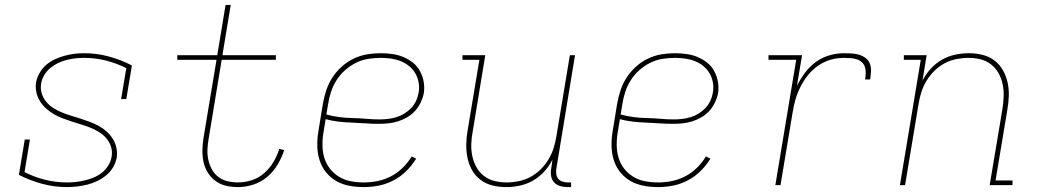

<svg xmlns="http://www.w3.org/2000/svg" viewBox="-20 -755 4240 783"><path d="M254 8Q201 8 151.5 -5.5Q102 -19 57 -42L81 -186H102L80 -53Q120 -33 163.5 -22Q207 -11 254 -11Q272 -11 290 -13Q308 -15 326.5 -19.5Q345 -24 363 -31.5Q381 -39 396 -51Q411 -63 421.5 -80Q432 -97 435 -115Q439 -136 433 -155.5Q427 -175 414.5 -190Q402 -205 385.5 -215.5Q369 -226 350.5 -233.5Q332 -241 312.5 -247Q293 -253 274 -259Q255 -265 236.5 -272Q218 -279 200.5 -289Q183 -299 168.5 -312Q154 -325 143.5 -341.5Q133 -358 128.5 -378Q124 -398 127 -419Q131 -439 141.5 -457.5Q152 -476 168 -490Q184 -504 203.5 -513Q223 -522 243 -527.5Q263 -533 282.5 -535.5Q302 -538 322 -538Q375 -538 424.5 -524.5Q474 -511 518 -488L495 -351H474L495 -477Q456 -497 412.5 -508Q369 -519 322 -519Q305 -519 287 -517Q269 -515 251.5 -510.5Q234 -506 217 -498Q200 -490 185.5 -478Q171 -466 161 -449.5Q151 -433 148 -416Q144 -395 150 -375Q156 -355 168.5 -340Q181 -325 197.5 -314.5Q214 -304 232.5 -296.5Q251 -289 270.5 -283Q290 -277 309 -271Q328 -265 346.5 -258Q365 -251 382.5 -241.5Q400 -232 414.5 -219Q429 -206 439.5 -189.5Q450 -173 454.5 -153Q459 -133 456 -112Q452 -91 441 -72.5Q430 -54 413 -40Q396 -26 376 -16.5Q356 -7 335.5 -2Q315 3 294.5 5.5Q274 8 254 8Z M951 8Q925 8 901.5 2.5Q878 -3 859 -17Q840 -31 827.5 -51Q815 -71 810 -94.5Q805 -118 805.5 -143Q806 -168 810 -193L863 -511H703V-530H866L900 -735H921L887 -530H1105V-511H884L831 -190Q827 -168 826 -146Q825 -124 829.5 -103.5Q834 -83 844 -64.5Q854 -46 870.5 -33.5Q887 -21 908 -16Q929 -11 951 -11Q978 -11 1006.5 -20Q1035 -29 1057.5 -49Q1080 -69 1095.5 -95Q1111 -121 1119 -148L1139 -143Q1129 -112 1112 -83.5Q1095 -55 1069.5 -33.5Q1044 -12 1012.5 -2Q981 8 951 8Z M1463 8Q1441 8 1418.5 5Q1396 2 1375.5 -5.5Q1355 -13 1338 -25.5Q1321 -38 1308 -54.5Q1295 -71 1287 -91.5Q1279 -112 1276 -133.5Q1273 -155 1274 -178Q1275 -201 1279 -223L1297 -333Q1302 -361 1311 -388Q1320 -415 1336 -439.5Q1352 -464 1374.5 -484Q1397 -504 1423.5 -516.5Q1450 -529 1478 -533.5Q1506 -538 1533 -538Q1557 -538 1581 -534.5Q1605 -531 1626 -522Q1647 -513 1664.5 -499Q1682 -485 1693 -464.5Q1704 -444 1708 -420.5Q1712 -397 1708 -373Q1704 -354 1695 -335.5Q1686 -317 1672 -302Q1658 -287 1640 -276.5Q1622 -266 1602.5 -260Q1583 -254 1563.5 -252Q1544 -250 1525 -250Q1497 -250 1469.5 -252Q1442 -254 1414.5 -255Q1387 -256 1360.5 -259Q1334 -262 1308 -269L1300 -220Q1295 -193 1295 -165.5Q1295 -138 1302 -113.5Q1309 -89 1324.5 -68.5Q1340 -48 1362 -34.5Q1384 -21 1410 -16Q1436 -11 1463 -11Q1491 -11 1519 -16.5Q1547 -22 1573.5 -35.5Q1600 -49 1621.5 -70Q1643 -91 1659 -117L1677 -108Q1660 -80 1636.5 -57Q1613 -34 1584 -19Q1555 -4 1524.5 2Q1494 8 1463 8ZM1528 -268Q1545 -268 1562 -270Q1579 -272 1596 -277Q1613 -282 1628.5 -291.5Q1644 -301 1656.5 -314Q1669 -327 1676.5 -343Q1684 -359 1687 -376Q1691 -397 1687.5 -417.5Q1684 -438 1674 -455.5Q1664 -473 1648.5 -485.5Q1633 -498 1614.5 -505.5Q1596 -513 1575 -516Q1554 -519 1533 -519Q1508 -519 1482 -515Q1456 -511 1432 -499Q1408 -487 1387.5 -469Q1367 -451 1352.5 -428Q1338 -405 1330 -380.5Q1322 -356 1318 -330L1311 -288Q1337 -281 1364 -277.5Q1391 -274 1418.5 -273.5Q1446 -273 1473.5 -270.5Q1501 -268 1528 -268Z M2045 8Q2016 8 1989 1.5Q1962 -5 1940.5 -21Q1919 -37 1905.5 -60.5Q1892 -84 1886.5 -111Q1881 -138 1881.5 -166.5Q1882 -195 1887 -223L1935 -511H1866V-530H1959L1908 -220Q1903 -195 1902 -169Q1901 -143 1906 -119Q1911 -95 1922.5 -74Q1934 -53 1953 -38Q1972 -23 1996.5 -17Q2021 -11 2046 -11Q2070 -11 2095 -16Q2120 -21 2142.5 -33Q2165 -45 2184 -63.5Q2203 -82 2216.5 -104.5Q2230 -127 2237.5 -150.5Q2245 -174 2249 -199L2304 -530H2325L2249 -68Q2247 -57 2248.5 -45.5Q2250 -34 2256.5 -26Q2263 -18 2274 -14.5Q2285 -11 2296 -11H2309V8H2293Q2278 8 2263.5 3.5Q2249 -1 2239.5 -11.5Q2230 -22 2227.5 -37.5Q2225 -53 2228 -68L2233 -104Q2220 -78 2199.5 -55.5Q2179 -33 2153.5 -18.5Q2128 -4 2100 2Q2072 8 2045 8Z M2663 8Q2641 8 2618.5 5Q2596 2 2575.5 -5.5Q2555 -13 2538 -25.5Q2521 -38 2508 -54.5Q2495 -71 2487 -91.5Q2479 -112 2476 -133.5Q2473 -155 2474 -178Q2475 -201 2479 -223L2497 -333Q2502 -361 2511 -388Q2520 -415 2536 -439.5Q2552 -464 2574.5 -484Q2597 -504 2623.5 -516.5Q2650 -529 2678 -533.5Q2706 -538 2733 -538Q2757 -538 2781 -534.5Q2805 -531 2826 -522Q2847 -513 2864.5 -499Q2882 -485 2893 -464.5Q2904 -444 2908 -420.5Q2912 -397 2908 -373Q2904 -354 2895 -335.5Q2886 -317 2872 -302Q2858 -287 2840 -276.5Q2822 -266 2802.5 -260Q2783 -254 2763.5 -252Q2744 -250 2725 -250Q2697 -250 2669.5 -252Q2642 -254 2614.5 -255Q2587 -256 2560.5 -259Q2534 -262 2508 -269L2500 -220Q2495 -193 2495 -165.5Q2495 -138 2502 -113.5Q2509 -89 2524.5 -68.5Q2540 -48 2562 -34.5Q2584 -21 2610 -16Q2636 -11 2663 -11Q2691 -11 2719 -16.5Q2747 -22 2773.5 -35.5Q2800 -49 2821.5 -70Q2843 -91 2859 -117L2877 -108Q2860 -80 2836.5 -57Q2813 -34 2784 -19Q2755 -4 2724.5 2Q2694 8 2663 8ZM2728 -268Q2745 -268 2762 -270Q2779 -272 2796 -277Q2813 -282 2828.5 -291.5Q2844 -301 2856.5 -314Q2869 -327 2876.5 -343Q2884 -359 2887 -376Q2891 -397 2887.5 -417.5Q2884 -438 2874 -455.5Q2864 -473 2848.5 -485.5Q2833 -498 2814.5 -505.5Q2796 -513 2775 -516Q2754 -519 2733 -519Q2708 -519 2682 -515Q2656 -511 2632 -499Q2608 -487 2587.5 -469Q2567 -451 2552.5 -428Q2538 -405 2530 -380.5Q2522 -356 2518 -330L2511 -288Q2537 -281 2564 -277.5Q2591 -274 2618.5 -273.5Q2646 -273 2673.5 -270.5Q2701 -268 2728 -268Z M3142 0 3227 -511H3114V-530H3251L3230 -405Q3244 -433 3263 -458.5Q3282 -484 3307.5 -502.5Q3333 -521 3363 -529.5Q3393 -538 3422 -538Q3438 -538 3454 -537Q3470 -536 3484.5 -531.5Q3499 -527 3511 -517.5Q3523 -508 3528 -494Q3533 -480 3532 -463.5Q3531 -447 3529 -431H3508Q3510 -444 3510.5 -457.5Q3511 -471 3507 -482.5Q3503 -494 3494 -502Q3485 -510 3473 -513.5Q3461 -517 3448 -518Q3435 -519 3422 -519Q3395 -519 3368 -511.5Q3341 -504 3317 -487.5Q3293 -471 3275 -448.5Q3257 -426 3244 -400Q3231 -374 3223.5 -347.5Q3216 -321 3212 -294L3163 0Z M3650 0 3735 -511H3666V-530H3759L3742 -426Q3755 -452 3775.5 -474.5Q3796 -497 3821.5 -511.5Q3847 -526 3875 -532Q3903 -538 3931 -538Q3959 -538 3986 -531.5Q4013 -525 4034.5 -509Q4056 -493 4069.5 -469.5Q4083 -446 4089 -419Q4095 -392 4094 -363.5Q4093 -335 4088 -307L4040 -19H4109V0H4016L4068 -310Q4072 -335 4073 -361Q4074 -387 4069 -411Q4064 -435 4052.5 -456Q4041 -477 4022 -492Q4003 -507 3979 -513Q3955 -519 3929 -519Q3905 -519 3880 -514Q3855 -509 3832.5 -497Q3810 -485 3791 -466.5Q3772 -448 3758.5 -425.5Q3745 -403 3737.5 -379.5Q3730 -356 3726 -331L3671 0Z"/></svg>

Font: Iosevka Curly Slab ThEx
Style: Italic
Weight: 100
Width: 7
Italic angle: -9°
Monospace: yes
Designer: Belleve Invis
Foundry: Belleve Invis
Version: Version 11.1.0; ttfautohint (v1.8.3)